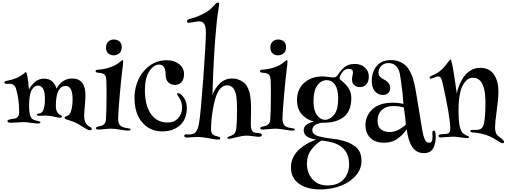

<svg xmlns="http://www.w3.org/2000/svg" viewBox="-20 -1090 3938 1492"><path d="M38 -148Q38 -153 41.5 -156Q45 -159 51.5 -161Q58 -163 64.5 -164Q71 -165 80.5 -166.5Q90 -168 96 -169Q129 -177 129 -218Q129 -323 104 -402Q92 -439 55 -439Q50 -439 42.5 -438.5Q35 -438 32 -438Q15 -438 15 -449Q15 -454 18.5 -457Q22 -460 30.5 -462Q39 -464 49 -465.5Q59 -467 74.5 -471.5Q90 -476 106 -483Q130 -493 147.5 -505Q165 -517 171.5 -523.5Q178 -530 181 -530Q193 -530 205 -394Q217 -421 248 -450Q279 -479 322 -479Q363 -479 387 -456Q411 -433 419 -401Q463 -480 541 -480Q644 -480 644 -349Q644 -321 639 -266Q634 -211 634 -193Q634 -160 644 -139Q649 -127 658 -118.5Q667 -110 674.5 -106.5Q682 -103 687.5 -98.5Q693 -94 693 -88Q693 -78 678 -78Q668 -78 649.5 -88.5Q631 -99 607.5 -114Q584 -129 571 -135Q557 -142 541.5 -147.5Q526 -153 516.5 -155.5Q507 -158 498.5 -161Q490 -164 486 -167Q482 -170 482 -175Q482 -183 499 -188Q522 -195 531 -224Q544 -261 544 -321Q544 -422 489 -422Q451 -422 431 -378Q414 -338 414 -267Q414 -212 450 -196Q461 -192 461 -185Q461 -175 446 -175Q437 -175 398 -183.5Q359 -192 335 -192Q327 -192 314 -191Q301 -190 292 -190Q266 -190 266 -199Q266 -203 270 -204.5Q274 -206 282 -207.5Q290 -209 295 -211Q329 -225 329 -323Q329 -425 275 -425Q255 -425 240 -409Q225 -393 218 -371Q206 -332 206 -263Q206 -185 231 -166Q242 -158 258 -154Q274 -150 284 -147.5Q294 -145 294 -139Q294 -130 270 -130Q261 -130 221.5 -135.5Q182 -141 163 -141Q146 -141 116 -138.5Q86 -136 68 -136Q38 -136 38 -148Z M863 -783Q892 -783 909 -767.5Q926 -752 926 -725Q926 -691 907 -675.5Q888 -660 863 -660Q840 -660 822 -674.5Q804 -689 804 -720Q804 -752 822.5 -767.5Q841 -783 863 -783ZM932 -623Q937 -623 937 -612Q937 -590 931 -552Q920 -464 909 -334Q898 -204 898 -168Q898 -127 919 -110Q938 -98 972 -94Q995 -91 995 -85Q995 -75 974 -75Q956 -75 914.5 -82.5Q873 -90 847 -90Q821 -90 789.5 -86.5Q758 -83 747 -83Q725 -83 725 -94Q725 -103 748 -108Q765 -111 774 -114.5Q783 -118 792 -128.5Q801 -139 803 -156Q808 -216 808 -366Q808 -442 807 -453Q806 -478 802.5 -492Q799 -506 788 -513Q777 -520 767.5 -522Q758 -524 735 -526Q723 -528 723 -537Q723 -546 738 -548Q802 -552 852 -573Q877 -583 895 -596Q913 -609 921 -616Q929 -623 932 -623Z M1340 -430Q1308 -430 1287.5 -450.5Q1267 -471 1267 -511Q1267 -588 1216 -588Q1173 -588 1139.5 -535Q1106 -482 1106 -390Q1106 -272 1152.5 -205Q1199 -138 1282 -138Q1334 -138 1364.5 -171.5Q1395 -205 1395 -254Q1395 -283 1385.5 -305.5Q1376 -328 1366 -341Q1356 -354 1356 -359Q1356 -366 1364 -366Q1383 -366 1407.5 -332.5Q1432 -299 1432 -251Q1432 -165 1379 -117Q1326 -69 1241 -69Q1144 -69 1084.5 -139.5Q1025 -210 1025 -331Q1025 -388 1044 -442.5Q1063 -497 1093 -532Q1166 -622 1277 -622Q1334 -622 1372 -592Q1410 -562 1410 -514Q1410 -471 1389 -450.5Q1368 -430 1340 -430Z M1672 -1070Q1683 -1070 1683 -1058Q1683 -1051 1680 -1033Q1677 -1015 1671.5 -977.5Q1666 -940 1662 -894Q1639 -662 1631 -351Q1649 -404 1688.5 -442Q1728 -480 1784 -480Q1828 -480 1865.5 -455.5Q1903 -431 1919 -372Q1931 -322 1931 -244Q1931 -228 1930 -186Q1929 -144 1929 -120Q1929 -92 1937 -78Q1945 -64 1955.5 -60.5Q1966 -57 1986 -56Q2015 -54 2015 -41Q2015 -27 1990 -27Q1979 -27 1947.5 -31.5Q1916 -36 1895 -36Q1867 -36 1817 -23.5Q1767 -11 1758 -11Q1747 -11 1747 -19Q1747 -25 1761 -30Q1781 -36 1792 -43Q1811 -55 1816 -90Q1822 -140 1822 -230Q1822 -307 1817 -338Q1804 -427 1745 -427Q1696 -427 1667 -361Q1648 -320 1634 -237.5Q1620 -155 1620 -86Q1620 -70 1623.5 -60Q1627 -50 1635.5 -44Q1644 -38 1652.5 -35Q1661 -32 1677 -28Q1692 -25 1692 -16Q1692 -5 1675 -5Q1659 -5 1602.5 -15.5Q1546 -26 1517 -26Q1497 -26 1469 -23.5Q1441 -21 1433 -21Q1412 -21 1412 -34Q1412 -46 1427 -46Q1430 -46 1437.5 -45.5Q1445 -45 1449 -45Q1484 -45 1501 -64Q1518 -83 1527 -135Q1539 -201 1559.5 -479.5Q1580 -758 1580 -839Q1580 -866 1575 -884.5Q1570 -903 1561.5 -911Q1553 -919 1545 -921.5Q1537 -924 1526 -924Q1514 -924 1486 -918.5Q1458 -913 1447 -913Q1433 -913 1433 -925Q1433 -935 1449 -941Q1452 -942 1473 -948.5Q1494 -955 1505 -958.5Q1516 -962 1536.5 -971.5Q1557 -981 1577 -992Q1604 -1008 1624.5 -1028Q1645 -1048 1654.5 -1059Q1664 -1070 1672 -1070Z M2140 -783Q2169 -783 2186 -767.5Q2203 -752 2203 -725Q2203 -691 2184 -675.5Q2165 -660 2140 -660Q2117 -660 2099 -674.5Q2081 -689 2081 -720Q2081 -752 2099.5 -767.5Q2118 -783 2140 -783ZM2209 -623Q2214 -623 2214 -612Q2214 -590 2208 -552Q2197 -464 2186 -334Q2175 -204 2175 -168Q2175 -127 2196 -110Q2215 -98 2249 -94Q2272 -91 2272 -85Q2272 -75 2251 -75Q2233 -75 2191.5 -82.5Q2150 -90 2124 -90Q2098 -90 2066.5 -86.5Q2035 -83 2024 -83Q2002 -83 2002 -94Q2002 -103 2025 -108Q2042 -111 2051 -114.5Q2060 -118 2069 -128.5Q2078 -139 2080 -156Q2085 -216 2085 -366Q2085 -442 2084 -453Q2083 -478 2079.5 -492Q2076 -506 2065 -513Q2054 -520 2044.5 -522Q2035 -524 2012 -526Q2000 -528 2000 -537Q2000 -546 2015 -548Q2079 -552 2129 -573Q2154 -583 2172 -596Q2190 -609 2198 -616Q2206 -623 2209 -623Z M2738 -593Q2786 -593 2816 -565Q2846 -537 2846 -496Q2846 -457 2827.5 -435Q2809 -413 2777 -413Q2750 -413 2732.5 -429Q2715 -445 2715 -473Q2715 -484 2719 -501.5Q2723 -519 2723 -526Q2723 -555 2691 -555Q2653 -555 2630 -514Q2619 -494 2619 -481Q2619 -476 2626 -470Q2633 -464 2646 -453Q2659 -442 2669 -431Q2710 -386 2710 -327Q2710 -272 2691.5 -232.5Q2673 -193 2640.5 -173Q2608 -153 2573 -144.5Q2538 -136 2497 -136H2478Q2407 -124 2407 -78Q2407 -61 2420 -49Q2433 -37 2457.5 -30.5Q2482 -24 2505.5 -20Q2529 -16 2563 -12Q2597 -8 2615 -4Q2694 12 2741.5 49Q2789 86 2789 160Q2789 220 2750 268.5Q2711 317 2648 345Q2568 382 2466 382Q2367 382 2304 338Q2241 294 2241 211Q2241 70 2437 -6Q2397 -10 2368.5 -27.5Q2340 -45 2340 -78Q2340 -126 2419 -145Q2360 -161 2324 -203Q2288 -245 2288 -312Q2288 -397 2344 -446.5Q2400 -496 2484 -496Q2503 -496 2533 -492Q2563 -488 2569 -488Q2593 -488 2604 -506Q2629 -546 2658.5 -569.5Q2688 -593 2738 -593ZM2416 -301Q2416 -232 2443 -195.5Q2470 -159 2506 -159Q2543 -159 2575.5 -197Q2608 -235 2608 -327Q2608 -395 2584 -431Q2560 -467 2518 -467Q2476 -467 2446 -426.5Q2416 -386 2416 -301ZM2365 180Q2365 254 2407.5 302.5Q2450 351 2525 351Q2608 351 2650.5 303.5Q2693 256 2693 187Q2693 52 2559 16Q2519 6 2477 2Q2433 29 2399 74Q2365 119 2365 180Z M2956 -352Q2918 -352 2893.5 -380.5Q2869 -409 2869 -462Q2869 -529 2906.5 -576Q2944 -623 3018 -623Q3056 -623 3086 -610Q3116 -597 3134 -579.5Q3152 -562 3166.5 -534Q3181 -506 3187.5 -485.5Q3194 -465 3201 -436Q3208 -405 3234 -245Q3260 -85 3263 -70Q3267 -50 3270 -38.5Q3273 -27 3279 -11.5Q3285 4 3293.5 11.5Q3302 19 3314 19Q3341 19 3341 -22Q3341 -28 3340.5 -40.5Q3340 -53 3340 -57Q3340 -75 3350 -75Q3366 -75 3366 -27Q3366 19 3351 53Q3331 100 3274 100Q3205 100 3172 32Q3152 -6 3140 -86Q3118 -49 3073 -15Q3028 19 2966 19Q2893 19 2856.5 -19.5Q2820 -58 2820 -119Q2820 -189 2873 -240.5Q2926 -292 3036 -292Q3075 -292 3115 -283Q3111 -339 3108 -367Q3091 -501 3087 -518Q3079 -556 3056.5 -578Q3034 -600 2999 -600Q2963 -600 2942 -577Q2921 -554 2921 -525Q2921 -506 2935 -492Q2949 -478 2966.5 -470.5Q2984 -463 2998 -446Q3012 -429 3012 -405Q3012 -381 2996 -366.5Q2980 -352 2956 -352ZM3119 -253Q3090 -266 3035 -266Q2981 -266 2947.5 -236Q2914 -206 2914 -151Q2914 -104 2941.5 -84Q2969 -64 3006 -64Q3049 -64 3085.5 -86Q3122 -108 3134 -123L3128 -183Q3126 -196 3124 -212Q3122 -228 3120.5 -239Q3119 -250 3119 -253Z M3481 -629Q3490 -629 3512 -485L3530 -362Q3534 -390 3546 -421Q3558 -452 3579 -485.5Q3600 -519 3634.5 -541Q3669 -563 3711 -563Q3782 -563 3817.5 -512.5Q3853 -462 3853 -377Q3853 -326 3840 -231Q3827 -136 3827 -100Q3827 -68 3839 -47Q3847 -35 3872 -17Q3897 1 3897 12Q3897 23 3886 23Q3877 23 3861 12.5Q3845 2 3816 -15Q3787 -32 3752 -43Q3704 -58 3652 -61Q3635 -63 3635 -71Q3635 -80 3646 -80Q3673 -80 3690 -81Q3711 -83 3723 -94Q3735 -105 3741 -132Q3752 -187 3752 -277Q3752 -297 3752 -309.5Q3752 -322 3750 -346.5Q3748 -371 3744.5 -387.5Q3741 -404 3734 -424Q3727 -444 3717 -456.5Q3707 -469 3691.5 -477.5Q3676 -486 3656 -486Q3617 -486 3589 -448Q3561 -410 3552 -349Q3543 -304 3543 -223Q3543 -102 3570 -64Q3583 -46 3608 -36Q3626 -30 3626 -25Q3626 -17 3606 -17Q3594 -17 3558.5 -22.5Q3523 -28 3503 -28Q3483 -28 3448 -25Q3413 -22 3407 -22Q3388 -22 3388 -34Q3388 -43 3403 -46Q3436 -48 3452 -50Q3479 -54 3479 -86Q3479 -182 3420 -441Q3414 -470 3406.5 -483Q3399 -496 3385 -496Q3374 -496 3354 -487.5Q3334 -479 3327 -479Q3318 -479 3318 -487Q3318 -495 3334 -501Q3368 -514 3398 -537Q3419 -553 3438 -576.5Q3457 -600 3467.5 -614.5Q3478 -629 3481 -629Z"/></svg>

Font: Henny Penny
Style: Regular
Weight: 400
Designer: Olga Umpeleva
Foundry: Brownfox
Version: Version 1.001